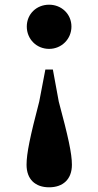

<svg xmlns="http://www.w3.org/2000/svg" viewBox="-20 -576 418 817"><path d="M189 -556C135 -556 94 -516 94 -463C94 -410 135 -368 189 -368C242 -368 284 -410 284 -463C284 -516 242 -556 189 -556ZM189 221C248 221 286 187 286 125C286 77 270 5 230 -144L205 -280H173L147 -144C108 5 93 77 93 125C93 187 130 221 189 221Z"/></svg>

Font: Noto Serif TC Black
Style: Regular
Weight: 900
Version: Version 1.001;PS 1.001;hotconv 16.6.54;makeotf.lib2.5.65590